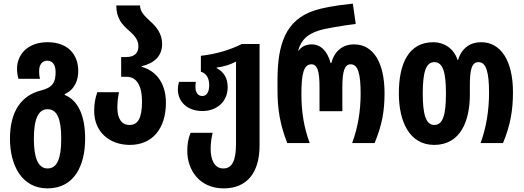

<svg xmlns="http://www.w3.org/2000/svg" viewBox="-20 -790 2891 1060"><path d="M242 250C394 250 450 118 450 -24C450 -156 409 -237 337 -266V-270C396 -298 412 -351 412 -398C412 -488 356 -557 242 -557C139 -557 74 -495 74 -409C74 -390 77 -373 82 -355H201C197 -369 196 -382 196 -397C196 -433 212 -455 242 -455C272 -455 287 -428 287 -393C287 -336 271 -307 208 -291C97 -264 35 -174 35 -24C35 120 99 250 242 250ZM243 140C190 140 167 81 167 -23C167 -131 190 -187 243 -187C297 -187 318 -130 318 -24C318 82 297 140 243 140Z M697 10C823 10 896 -82 896 -223C896 -339 834 -402 762 -421V-424C834 -442 875 -482 875 -547C875 -606 842 -643 809 -673C777 -703 753 -726 753 -760H622C622 -689 655 -653 690 -623C720 -597 744 -571 744 -535C744 -499 725 -475 675 -475H649V-366H680C732 -366 764 -320 764 -230C764 -139 742 -100 695 -100C651 -100 628 -137 628 -194C628 -228 631 -253 637 -281H517C505 -244 500 -218 500 -177C500 -62 584 10 697 10Z M1215 250C1343 250 1413 164 1413 13V-547H1315C1249 -514 1172 -491 1089 -482V-394C1121 -385 1135 -356 1135 -320C1135 -285 1123 -260 1097 -260C1071 -260 1059 -281 1059 -311C1059 -320 1060 -329 1061 -338H968C964 -324 962 -311 962 -297C962 -228 1014 -177 1098 -177C1175 -177 1237 -227 1237 -309C1237 -357 1216 -394 1176 -414V-417C1214 -422 1252 -433 1283 -450V4C1283 96 1262 140 1213 140C1160 140 1143 85 1143 33C1143 -3 1148 -32 1154 -57H1032C1019 -23 1014 4 1014 44C1014 147 1080 250 1215 250Z M1566 0H1690C1659 -83 1644 -169 1644 -270C1644 -383 1657 -435 1699 -435C1732 -435 1744 -398 1744 -309V-176H1870V-309C1870 -398 1883 -435 1916 -435C1957 -435 1971 -382 1971 -272C1971 -178 1956 -85 1924 0H2048C2089 -99 2103 -176 2103 -275C2103 -443 2042 -545 1935 -545C1872 -545 1827 -509 1809 -442H1805C1788 -509 1749 -545 1702 -545C1675 -545 1648 -537 1629 -511H1626C1644 -572 1678 -601 1739 -621C1774 -633 1876 -649 1944 -658L1928 -770C1823 -759 1759 -746 1719 -733C1553 -681 1512 -539 1512 -347V-295C1512 -189 1525 -104 1566 0Z M2377 10C2523 10 2574 -123 2574 -268V-320C2574 -410 2586 -447 2622 -447C2663 -447 2680 -394 2680 -278C2680 -184 2665 -85 2633 0H2757C2798 -99 2812 -182 2812 -281C2812 -455 2745 -557 2636 -557C2576 -557 2528 -524 2509 -459H2506C2486 -524 2429 -557 2373 -557C2237 -557 2182 -441 2182 -274C2182 -120 2240 10 2377 10ZM2378 -100C2331 -100 2314 -159 2314 -273C2314 -391 2331 -447 2378 -447C2426 -447 2442 -390 2442 -274C2442 -158 2426 -100 2378 -100Z"/></svg>

Font: Noto Sans Georgian ExtraCondensed Bold
Style: Regular
Weight: 700
Width: 2
Designer: Monotype Design Team, Akaki Razmadze
Foundry: Google LLC
Version: Version 2.005